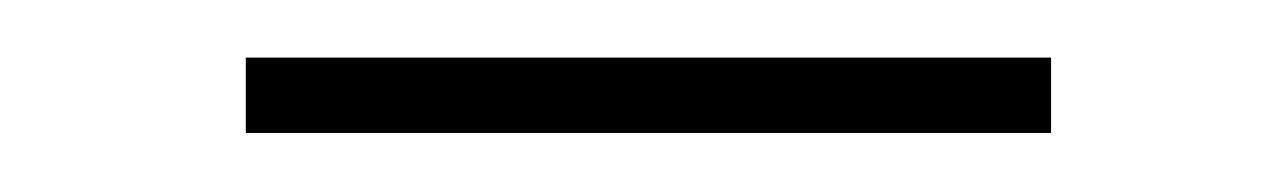

<svg xmlns="http://www.w3.org/2000/svg" viewBox="-20 -721 436 66"><path d="M64.5 -701.2V-675.3H341.3V-701.2Z"/></svg>

Font: Vazirmatn Thin
Style: Regular
Weight: 100
Designer: Saber Rastikerdar
Foundry: Saber Rastikerdar
Version: Version 33.003